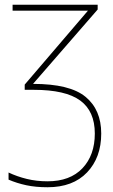

<svg xmlns="http://www.w3.org/2000/svg" viewBox="-20 -548 477 808"><path d="M391 -528H33V-503H350L84 -192V-170H122Q256 -170 317.5 -125Q379 -80 379 14Q379 105 327 160Q275 215 180 215Q134 215 93 205Q52 195 16 178V208Q51 223 90.5 231.5Q130 240 180 240Q287 240 346.5 177.5Q406 115 406 14Q406 -86 340 -140.5Q274 -195 119 -195L391 -508Z"/></svg>

Font: Noto Sans UI Thin
Style: Regular
Weight: 250
Designer: Monotype Design Team
Foundry: Monotype Imaging Inc.
Version: Version 1.901